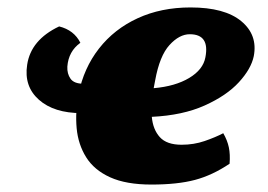

<svg xmlns="http://www.w3.org/2000/svg" viewBox="-20 -487 719 516"><path d="M387 9Q319 9 276 -10.5Q233 -30 211.5 -64.5Q190 -99 186 -142.5Q182 -186 191 -234Q205 -304 246 -356.5Q287 -409 350 -438Q413 -467 492 -467Q584 -467 628.5 -430Q673 -393 662 -336Q655 -302 622 -266Q589 -230 530 -203.5Q471 -177 388 -173Q391 -139 409.5 -118.5Q428 -98 468 -98Q501 -98 530 -108Q559 -118 580 -129Q591 -110 595 -91Q599 -72 597 -47Q551 -16 504 -3.5Q457 9 387 9ZM397 -271Q395 -260 393 -250Q451 -255 488.5 -277.5Q526 -300 532 -333Q544 -395 490 -395Q462 -395 435.5 -366Q409 -337 397 -271ZM199 -183Q125 -183 84.5 -219Q44 -255 53 -313Q63 -380 139 -416Q179 -406 196 -372Q164 -349 161 -308Q160 -289 169.5 -275.5Q179 -262 204 -262Z"/></svg>

Font: Vollkorn Black
Style: Italic
Weight: 900
Italic angle: -11°
Designer: Friedrich Althausen
Foundry: Friedrich Althausen
Version: Version 5.000; ttfautohint (v1.8.3)